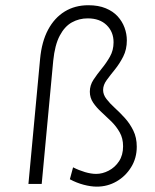

<svg xmlns="http://www.w3.org/2000/svg" viewBox="-20 -686 579 716"><path d="M341 10Q319 10 292.2 3Q265.5 -4 240.5 -17.5L252.5 -62Q274 -51 297 -44.2Q320 -37.5 338.5 -37.5Q362 -37.5 385.2 -49.5Q408.5 -61.5 423.8 -84.5Q439 -107.5 439 -140.5Q439 -170 426.5 -192.2Q414 -214.5 395.5 -232.8Q377 -251 358.5 -267.8Q340 -284.5 327.5 -303Q315 -321.5 315 -344Q315 -368 328.5 -388.5Q342 -409 359.2 -430Q376.5 -451 390 -474.8Q403.5 -498.5 403.5 -528.5Q403.5 -567 377.8 -592.2Q352 -617.5 307 -617.5Q275 -617.5 248 -602.5Q221 -587.5 202.8 -553Q184.5 -518.5 178.5 -459.5L135.5 0H86L129.5 -466Q135.5 -530.5 159.2 -575Q183 -619.5 221.2 -643Q259.5 -666.5 309.5 -666.5Q347 -666.5 374.2 -655.2Q401.5 -644 418.8 -625Q436 -606 444.5 -582.8Q453 -559.5 453 -535.5Q453 -501.5 439.5 -475Q426 -448.5 408.8 -427.2Q391.5 -406 378 -387.5Q364.5 -369 364.5 -350.5Q364.5 -333 377 -316.8Q389.5 -300.5 408.5 -283.2Q427.5 -266 446 -245.5Q464.5 -225 477.2 -199Q490 -173 490 -139Q490 -96.5 469.2 -62.8Q448.5 -29 414.8 -9.5Q381 10 341 10Z"/></svg>

Font: Karla Light
Style: Italic
Weight: 300
Italic angle: -8°
Designer: Jonathan Pinhorn
Version: Version 2.004;gftools[0.9.33]